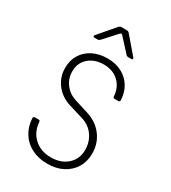

<svg xmlns="http://www.w3.org/2000/svg" viewBox="-227 -1063 1054 1186"><g transform="rotate(30 300.0 -470.0)"><path d="M305 10Q242 10 193.5 -14.5Q145 -39 116.5 -84Q88 -129 85 -188Q85 -200 97 -200H122Q134 -200 134 -188Q139 -120 185.5 -77.5Q232 -35 305 -35Q376 -35 421 -75.5Q466 -116 466 -180Q466 -238 435 -281.5Q404 -325 351 -341L249 -372Q183 -392 144 -442.5Q105 -493 105 -559Q105 -613 130 -653.5Q155 -694 200 -717Q245 -740 304 -740Q390 -740 444.5 -690Q499 -640 503 -557Q503 -545 491 -545H466Q454 -545 454 -557Q450 -619 409 -657.5Q368 -696 303 -696Q237 -696 195.5 -659Q154 -622 154 -563Q154 -512 183 -473Q212 -434 261 -418L363 -386Q433 -364 474 -309.5Q515 -255 515 -183Q515 -126 488.5 -82.5Q462 -39 415 -14.5Q368 10 305 10ZM169 -810Q162 -810 160 -814.5Q158 -819 163 -825L264 -943Q271 -950 279 -950H321Q329 -950 336 -943L437 -825Q442 -819 440.5 -814.5Q439 -810 431 -810H410Q400 -810 395 -816L309 -910Q301 -920 292 -910L207 -817Q200 -810 192 -810Z"/></g></svg>

Font: Pitagon Sans Mono Thin
Style: Regular
Weight: 100
Monospace: yes
Designer: Travis Tran
Foundry: Pitagon
Version: Version 1.001; ttfautohint (v1.8.4.7-5d5b);gftools[0.9.26]